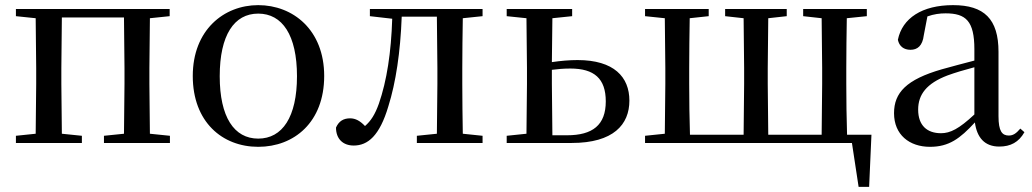

<svg xmlns="http://www.w3.org/2000/svg" viewBox="-20 -557 4019 748"><path d="M42 -494 119 -486 121 -292V-230L119 -36L42 -28V0H299V-28L221 -36L219 -230V-292L221 -489H463L465 -292V-230L463 -36L385 -28V0H642V-28L564 -36L562 -230V-292L564 -486L641 -494V-522H42Z M986 15C1126 15 1243 -81 1243 -261C1243 -441 1121 -537 986 -537C852 -537 731 -440 731 -261C731 -82 846 15 986 15ZM986 -17C892 -17 836 -101 836 -260C836 -420 892 -504 986 -504C1080 -504 1137 -420 1137 -260C1137 -101 1080 -17 986 -17Z M1681 0H1860V-28L1783 -36C1782 -92 1781 -175 1781 -230V-292C1781 -346 1782 -430 1783 -486L1860 -494V-522H1421V-494L1508 -484C1504 -354 1487 -242 1456 -153C1441 -111 1425 -86 1402 -66C1383 -86 1365 -96 1344 -96C1318 -96 1300 -85 1289 -60C1289 -15 1317 10 1358 10C1413 10 1459 -28 1493 -143C1522 -235 1540 -355 1545 -492H1682L1684 -292V-230L1682 -36L1604 -28V0Z M1954 0H2207C2370 0 2432 -72 2432 -165C2432 -257 2372 -323 2230 -323C2198 -323 2164 -320 2130 -315L2132 -486L2209 -494V-522H1954V-494L2031 -486L2033 -292V-230L2031 -36L1954 -28ZM2130 -285C2153 -288 2177 -290 2202 -290C2295 -290 2340 -251 2340 -162C2340 -70 2289 -30 2189 -30H2132L2130 -230Z M2493 0H3299L3325 171H3366L3375 -32H3280C3278 -88 3277 -174 3277 -230V-292C3277 -346 3278 -430 3279 -486L3357 -494V-522H3109V-494L3181 -486L3183 -292V-230L3181 -32H2973L2971 -230V-292L2973 -486L3045 -494V-522H2805V-494L2877 -486L2879 -292V-230L2877 -32H2668C2666 -88 2665 -174 2665 -230V-292C2665 -346 2666 -429 2667 -486L2741 -494V-522H2493V-494L2570 -486L2572 -292V-230L2570 -36L2493 -28Z M3873 14C3917 14 3949 -3 3971 -42L3955 -56C3938 -36 3926 -29 3910 -29C3884 -29 3870 -46 3870 -104V-355C3870 -483 3814 -537 3693 -537C3572 -537 3495 -486 3478 -402C3483 -377 3501 -363 3527 -363C3554 -363 3574 -378 3579 -420L3593 -493C3618 -502 3641 -505 3664 -505C3743 -505 3776 -475 3776 -365V-321C3734 -310 3688 -298 3649 -287C3511 -247 3463 -196 3463 -116C3463 -32 3523 15 3603 15C3677 15 3720 -17 3778 -80C3786 -21 3816 14 3873 14ZM3776 -111C3716 -55 3682 -38 3646 -38C3592 -38 3557 -68 3557 -130C3557 -189 3590 -232 3671 -263C3701 -274 3738 -285 3776 -295Z"/></svg>

Font: Source Han Serif CN Medium
Style: Regular
Weight: 500
Designer: Ryoko NISHIZUKA 西塚涼子 (kana & ideographs); Frank Grießhammer (Latin, Greek & Cyrillic); Wenlong ZHANG 张文龙 (bopomofo); San
Foundry: Adobe
Version: Version 2.002;hotconv 1.1.0;makeotfexe 2.6.0